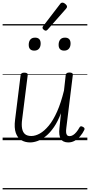

<svg xmlns="http://www.w3.org/2000/svg" viewBox="-20 -1069 686 1464"><path d="M210 17Q172 17 143 0Q114 -17 100.5 -55.5Q87 -94 95 -156L137 -495Q139 -506 145.5 -510.5Q152 -515 165 -515Q180 -515 186.5 -510Q193 -505 191 -494L149 -160Q143 -118 148.5 -89Q154 -60 171 -46Q188 -32 219 -32Q250 -32 284 -51Q318 -70 352 -111Q386 -152 415.5 -218.5Q445 -285 468 -379L481 -496Q483 -507 489.5 -511.5Q496 -516 510 -516Q524 -516 530.5 -511Q537 -506 535 -495L486 -96Q483 -75 484 -60.5Q485 -46 491.5 -38.5Q498 -31 510 -31Q524 -31 537 -39Q550 -47 562.5 -62Q575 -77 586 -97Q590 -105 597 -106Q604 -107 613 -101Q622 -97 624 -90.5Q626 -84 622 -77Q610 -52 591.5 -30.5Q573 -9 550 4Q527 17 501 17Q480 17 465.5 10Q451 3 443 -11Q435 -25 432.5 -44.5Q430 -64 433 -90L445 -206Q421 -143 391.5 -100Q362 -57 330.5 -31.5Q299 -6 268 5.5Q237 17 210 17ZM241 -683Q221 -683 210 -694Q199 -705 199 -727Q199 -752 211 -767Q223 -782 248 -782Q268 -782 279 -771Q290 -760 290 -737Q290 -713 277.5 -698Q265 -683 241 -683ZM469 -683Q449 -683 438 -694Q427 -705 427 -727Q427 -752 439 -767Q451 -782 476 -782Q496 -782 507 -771Q518 -760 518 -737Q518 -713 505.5 -698Q493 -683 469 -683ZM329 -835Q322 -835 313 -842.5Q304 -850 304 -857Q304 -861 305.5 -864Q307 -867 310 -871L438 -1038Q443 -1045 447 -1047Q451 -1049 456 -1049Q463 -1049 471 -1044Q479 -1039 485 -1032Q491 -1025 491 -1019Q491 -1014 489.5 -1011Q488 -1008 484 -1003L344 -844Q336 -835 329 -835ZM0 365H646V375H0ZM0 -20H646V0H0ZM0 -505H646V-500H0ZM0 -885H646V-875H0Z"/></svg>

Font: Playwrite GB S Guides
Style: Italic
Weight: 400
Italic angle: -7.01216°
Designer: Veronika Burian, José Scaglione
Foundry: TypeTogether
Version: Version 1.002